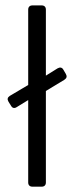

<svg xmlns="http://www.w3.org/2000/svg" viewBox="-20 -700 293 721"><path d="M227.5 -421.9 217.8 -438.5C212.9 -447.3 205.1 -448.2 196.3 -443.4L152.3 -416V-664.1C152.3 -673.8 146.5 -679.7 136.7 -679.7H101.6C91.8 -679.7 85.9 -673.8 85.9 -664.1V-380.9L16.6 -339.8C7.8 -334 6.8 -327.1 11.7 -318.4L21.5 -302.7C26.4 -293.9 34.2 -292 43 -297.9L85.9 -324.2V-14.6C85.9 -4.9 91.8 1 101.6 1H136.7C146.5 1 152.3 -4.9 152.3 -14.6V-358.4L221.7 -400.4C230.5 -406.2 232.4 -413.1 227.5 -421.9Z"/></svg>

Font: Ed Sans Neue Light
Style: Regular
Weight: 300
Designer: Stephen Hutchings
Version: Version 1.004;PS 001.004;hotconv 1.0.88;makeotf.lib2.5.64775